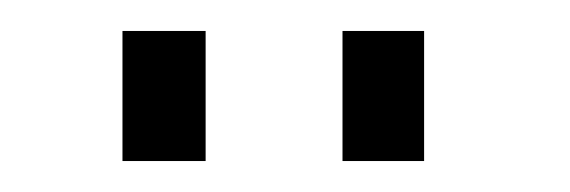

<svg xmlns="http://www.w3.org/2000/svg" viewBox="-20 -626 368 124"><path d="M59.1 -606H112.8V-522H59.1ZM201.2 -522V-606H253.9V-522Z"/></svg>

Font: Halibut Thin
Style: Regular
Weight: 250
Designer: Matteo Maggi
Foundry: Collletttivo
Version: Version 3.080 | FøM Fix